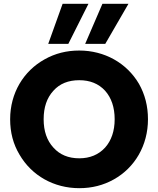

<svg xmlns="http://www.w3.org/2000/svg" viewBox="-20 -976 826 1003"><path d="M33 -353C33 -284 49 -223 82 -168C146 -58 262 7 394 7C460 7 520 -8 575 -39C684 -100 753 -216 753 -353C753 -422 737 -483 706 -538C642 -647 526 -712 394 -712C328 -712 268 -697 213 -666C103 -605 33 -490 33 -353ZM208 -353C208 -416 225 -465 259 -502C292 -539 337 -557 394 -557C450 -557 495 -539 529 -502C562 -465 579 -415 579 -353C579 -292 562 -242 529 -205C495 -168 450 -149 394 -149C337 -149 292 -168 259 -205C225 -242 208 -291 208 -353ZM425 -747H530L651 -956H515ZM337 -747 442 -956H307L232 -747Z"/></svg>

Font: Poppins
Style: Bold
Weight: 700
Designer: Ninad Kale (Devanagari), Jonny Pinhorn (Latin)
Foundry: Indian Type Foundry
Version: 4.004